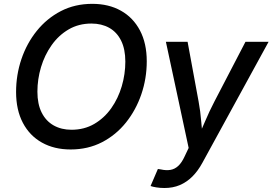

<svg xmlns="http://www.w3.org/2000/svg" viewBox="-20 -757 1398 985"><path d="M342.3 9.8Q258.3 9.8 195.3 -25.4Q132.3 -60.5 97.4 -126.7Q62.5 -192.9 62.5 -285.2Q62.5 -372.6 89.8 -453.6Q117.2 -534.7 168.7 -598.6Q220.2 -662.6 292.2 -700Q364.3 -737.3 453.6 -737.3Q537.6 -737.3 600.3 -702.1Q663.1 -667 698 -600.8Q732.9 -534.7 732.9 -442.4Q732.9 -355 705.3 -273.9Q677.7 -192.9 626.5 -128.7Q575.2 -64.5 503.2 -27.3Q431.2 9.8 342.3 9.8ZM346.7 -91.3Q412.1 -91.3 463.6 -121.3Q515.1 -151.4 550.8 -201.9Q586.4 -252.4 604.7 -314.7Q623 -377 623 -440.9Q623 -504.9 601.3 -548.6Q579.6 -592.3 540.3 -614.3Q501 -636.2 449.2 -636.2Q383.8 -636.2 332.3 -606.2Q280.8 -576.2 244.9 -525.4Q209 -474.6 190.4 -412.6Q171.9 -350.6 171.9 -286.6Q171.9 -223.1 193.8 -179.4Q215.8 -135.7 255.4 -113.5Q294.9 -91.3 346.7 -91.3ZM752.4 197.3 790 109.9 806.2 112.3Q832.5 118.2 854.5 114.5Q876.5 110.8 894.5 94.2Q912.6 77.6 927.7 44.4L947.8 2L831.1 -542.5H942.4L999 -235.4Q1008.3 -185.1 1012.2 -135Q1016.1 -85 1021.5 -35.6H989.3Q1011.2 -85 1032.5 -135.3Q1053.7 -185.5 1079.6 -235.4L1239.3 -542.5H1357.9L1018.6 77.6Q995.6 120.1 966.6 148.9Q937.5 177.7 902.3 192.6Q867.2 207.5 823.7 207.5Q801.3 207.5 782 204.3Q762.7 201.2 752.4 197.3Z"/></svg>

Font: Inter 16pt Medium
Style: Italic
Weight: 500
Italic angle: -9.3988°
Version: Version 4.001;git-66647c0bb